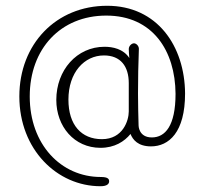

<svg xmlns="http://www.w3.org/2000/svg" viewBox="-20 -561 705 665"><path d="M588 -236C588 -125 552 -85 506 -85C460 -85 460 -126 460 -126C459 -163 458 -200 458 -237C458 -288 459 -340 461 -392C461 -402 452 -411 444 -411C436 -411 426 -402 426 -391C426 -383 427 -371 428 -360C407 -392 370 -399 342 -399C246 -399 175 -318 175 -215C175 -123 237 -49 328 -49C377 -49 411 -71 432 -97C440 -77 458 -54 503 -54C565 -54 621 -103 621 -237C620 -401 525 -541 351 -541C175 -541 47 -409 47 -227C47 -43 178 84 328 84C352 84 358 75 358 67C358 59 354 52 329 52C191 52 83 -61 83 -227C83 -392 190 -507 348 -507C509 -507 587 -385 588 -236ZM426 -175C426 -144 406 -79 333 -79C262 -79 217 -128 217 -216C217 -310 272 -369 340 -369C398 -369 426 -331 426 -273Z"/></svg>

Font: Life Savers
Style: Regular
Weight: 400
Designer: Pablo Impallari, Rodrigo Fuenzalida, Brenda Gallo
Foundry: Pablo Impallari, Rodrigo Fuenzalida, Brenda Gallo
Version: Version 3.000